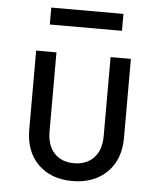

<svg xmlns="http://www.w3.org/2000/svg" viewBox="-53 -791 707 848"><g transform="rotate(5 300.0 -367.5)"><path d="M299 10Q204 10 147 -46.5Q90 -103 90 -200V-550H180V-200Q180 -138 212 -103.5Q244 -69 299 -69Q355 -69 387.5 -103.5Q420 -138 420 -200V-550H510V-200Q510 -103 452 -46.5Q394 10 299 10ZM140 -670V-745H460V-670Z"/></g></svg>

Font: NKDuy Mono
Style: Regular
Weight: 400
Monospace: yes
Designer: NKDuy
Foundry: NKDuy
Version: Version 2.251; ttfautohint (v1.8.4.7-5d5b)